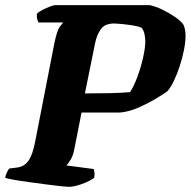

<svg xmlns="http://www.w3.org/2000/svg" viewBox="-31 -724 739 744"><path d="M236 0Q229 0 204.5 -2.5Q180 -5 147 -9.5Q114 -14 80.5 -18.5Q47 -23 22 -27.5Q-3 -32 -11 -35Q-9 -46 -4 -56.5Q1 -67 5 -71L37 -75Q64 -79 80 -102Q96 -125 106 -179L180 -558Q190 -607 201.5 -621.5Q213 -636 214 -637H118Q115 -642 113 -651Q111 -660 112 -671Q119 -678 133.5 -685.5Q148 -693 162.5 -698.5Q177 -704 182 -704H550Q573 -699 599.5 -686Q626 -673 648.5 -657.5Q671 -642 680 -628Q688 -610 688 -585Q688 -562 682 -531Q676 -500 665.5 -468Q655 -436 642.5 -410Q630 -384 617 -370Q599 -357 568.5 -339Q538 -321 503 -306Q468 -291 435 -288H285L258 -151Q253 -123 243.5 -106.5Q234 -90 226 -83L332 -69Q334 -64 335 -55Q336 -46 334 -35Q317 -22 286.5 -11Q256 0 236 0ZM298 -362Q344 -362 393 -363Q442 -364 473 -367Q488 -390 501.5 -426.5Q515 -463 523.5 -501Q532 -539 532 -563Q532 -577 529 -591.5Q526 -606 518 -616Q506 -622 483.5 -625.5Q461 -629 440.5 -631Q420 -633 412 -633Q375 -633 359.5 -610.5Q344 -588 338 -559Z"/></svg>

Font: Texturina Black
Style: Italic
Weight: 900
Italic angle: -11°
Designer: Guillermo Torres Carreño
Foundry: Omnibus-Type
Version: Version 1.002; ttfautohint (v1.8.3)